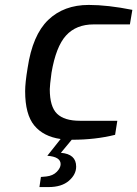

<svg xmlns="http://www.w3.org/2000/svg" viewBox="-20 -561 557 779"><path d="M189 -266Q182 -214 182 -199Q182 -128 211.5 -99.5Q241 -71 304 -71H456L447 -14Q367 6 273 6H271L227 59Q289 64 289 115Q289 147 259.5 172.5Q230 198 177 198H140L146 157L168 155Q195 152 210.5 136Q226 120 226 105Q226 75 172 71L226 3Q156 -7 119 -52Q82 -97 82 -191Q82 -225 92 -285Q112 -419 175.5 -480Q239 -541 340 -541Q417 -541 517 -521L507 -462H360Q289 -462 248 -417Q207 -372 189 -266Z"/></svg>

Font: Exo Medium
Style: Italic
Weight: 500
Italic angle: -9°
Designer: Natanael Gama
Foundry: Natanael Gama
Version: Version 1.500; ttfautohint (v1.6)